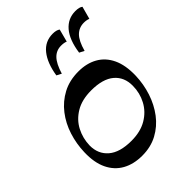

<svg xmlns="http://www.w3.org/2000/svg" viewBox="-231 -922 1047 1047"><g transform="rotate(-45 292.5 -398.0)"><path d="M241.5 10.5Q175.6 10.5 127.4 -16.3Q79.2 -43.2 53.9 -95.9Q28.6 -148.6 31.1 -226.6Q32.9 -289.7 52 -349.7Q71.1 -409.6 107.9 -457.2Q144.7 -504.8 197.6 -532.9Q250.4 -561 319.7 -561Q382.7 -561 429.4 -534.8Q476.2 -508.6 501.3 -456.1Q526.4 -403.5 524.3 -324.2Q522.4 -260.2 502.8 -200.2Q483.2 -140.2 447.1 -92.7Q410.9 -45.1 359.2 -17.3Q307.6 10.5 241.5 10.5ZM256.8 -88.5Q327.1 -88.5 375.4 -117.2Q423.7 -145.8 448.9 -193.2Q474.1 -240.5 474.4 -295.9Q475.1 -362.2 430.1 -400.4Q385.1 -438.6 295.7 -438.6Q224.1 -438.6 175.7 -409.6Q127.4 -380.6 103.1 -333.6Q78.8 -286.6 77.4 -231.9Q76.8 -166.6 122.2 -127.5Q167.5 -88.5 256.8 -88.5ZM247.1 -616.2 219.4 -630.7Q232.4 -713.4 269.4 -759.5Q306.4 -805.7 365.9 -805.7Q394.1 -805.7 409.2 -794.6L389.8 -720.9Q375.4 -727.3 352.1 -727.3Q315.4 -727.3 290.2 -701.3Q264.9 -675.4 247.1 -616.2ZM422.9 -616.2 394.9 -630.7Q407.2 -717.5 445 -761.6Q482.9 -805.7 540.4 -805.7Q571.3 -805.7 584.7 -794.6L564.9 -721.6Q549.2 -728 528.6 -728Q491.3 -728 465.3 -702.4Q439.4 -676.7 422.9 -616.2Z"/></g></svg>

Font: Savate ExtraLight
Style: Italic
Weight: 200
Italic angle: -11°
Designer: Max Esnée
Foundry: Plomb Type
Version: Version 2.000